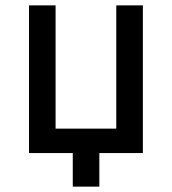

<svg xmlns="http://www.w3.org/2000/svg" viewBox="-20 -570 640 715"><path d="M350 125V0H512V-550H413V-91H187V-550H88V0H251V125Z"/></svg>

Font: Tekne LDO Medium
Style: Regular
Weight: 500
Monospace: yes
Designer: Alessio Laiso, Mario Rullo, Paolo Rosset
Foundry: Alessio Laiso
Version: Version 1.000;hotconv 1.0.109;makeotfexe 2.5.65596